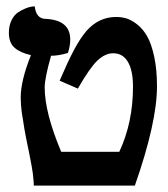

<svg xmlns="http://www.w3.org/2000/svg" viewBox="-20 -582 526 602"><path d="M44.9 -275.9Q44.9 -329.1 77.1 -409.2Q43.5 -416.5 25.6 -432.4Q7.8 -448.2 7.8 -479Q7.8 -501.5 16.1 -518.3Q24.4 -535.2 36.4 -543Q48.3 -550.8 60.3 -555.7Q72.3 -560.5 80.6 -561.5L88.9 -562Q93.3 -524.4 121.1 -522.9Q200.2 -520 200.2 -458Q200.2 -437.5 192.9 -416Q164.1 -407.2 140.1 -407.2Q120.1 -336.9 120.1 -308.1Q120.1 -229 171.9 -106H354Q397 -197.8 397 -310.1Q397 -360.8 381.1 -387.9Q365.2 -415 335 -415Q309.6 -415 285.4 -392.1Q261.2 -369.1 224.1 -304.2L167 -329.1Q192.4 -388.2 211.4 -424.3Q230.5 -460.4 251 -484.9Q289.6 -528.8 344.2 -528.8Q360.8 -528.8 376.5 -524.2Q392.1 -519.5 410.2 -505.4Q428.2 -491.2 441.4 -468.3Q454.6 -445.3 463.4 -404.8Q472.2 -364.3 472.2 -311Q472.2 -198.2 402.8 0H85.9Q85.9 -9.3 84.7 -20.5Q83.5 -31.7 82.8 -39.1Q82 -46.4 79.3 -61Q76.7 -75.7 75.7 -80.1L71.3 -103Q67.4 -121.1 66.9 -124Q65.4 -130.4 61.8 -149.4Q58.1 -168.5 56.6 -177.2L52.7 -202.1Q49.8 -218.8 48.3 -229Q46.9 -239.3 45.9 -252.2Q44.9 -265.1 44.9 -275.9Z"/></svg>

Font: Linux Libertine G
Style: Semibold
Weight: 600
Designer: Philipp H. Poll
Foundry: Philipp H. Poll
Version: Version 5.1.1